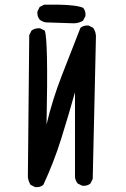

<svg xmlns="http://www.w3.org/2000/svg" viewBox="-20 -807 540 824"><path d="M130.9 -3.9 111.3 -13.7Q101.6 -29.3 99.6 -46.9L105.5 -656.2L115.2 -675.8Q130.9 -687.5 152.3 -685.5L171.9 -675.8Q187.5 -638.7 179.7 -272.5Q205.1 -379.9 245.1 -482.4Q285.2 -585 325.2 -687.5Q338.9 -699.2 360.4 -697.3L379.9 -687.5Q393.6 -668 391.6 -642.6L377.9 -39.1L368.2 -19.5Q354.5 -7.8 333 -9.8L313.5 -19.5Q303.7 -31.2 301.8 -46.9V-411.1Q273.4 -309.6 242.2 -210Q210.9 -110.4 166 -13.7Q152.3 -2 130.9 -3.9ZM294.9 -707 177.7 -710.9Q162.1 -712.9 150.4 -722.7Q138.7 -736.3 140.6 -757.8L150.4 -777.3L169.9 -787.1Q303.7 -789.1 336.9 -773.4Q348.6 -759.8 346.7 -738.3L336.9 -718.8Q319.3 -707 294.9 -707Z"/></svg>

Font: JasonHandwriting4
Style: Regular
Weight: 400
Version: Version 1.01.21